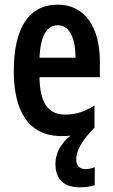

<svg xmlns="http://www.w3.org/2000/svg" viewBox="-20 -572 482 821"><path d="M306 109C306 75 328 30 384 -26V-121C340 -93 302 -82 258 -82C185 -82 150 -134 149 -242H407V-309C407 -453 345 -552 227 -552C103 -552 39 -452 39 -268C39 -102 98 10 244 10C257 10 269 9 281 8C240 42 217 84 217 128C217 192 250 229 321 229C343 229 368 226 385 220V143C377 147 359 151 346 151C321 151 306 137 306 109ZM228 -464C278 -464 303 -407 303 -325H149C153 -422 181 -464 228 -464Z"/></svg>

Font: Noto Sans Devanagari ExtraCondensed SemiBold
Style: Regular
Weight: 600
Width: 2
Designer: Jelle Bosma - Monotype Design Team
Foundry: Monotype Imaging Inc.
Version: Version 2.004